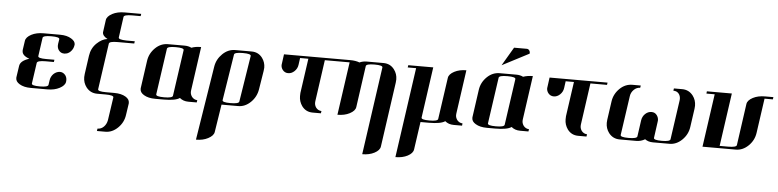

<svg xmlns="http://www.w3.org/2000/svg" viewBox="-53 -989 6459 1593"><g transform="rotate(5 3176.5 -192.0)"><path d="M81.1 -69.8V-77.1L95.2 -172.9Q101.1 -217.3 174.8 -240.2Q113.8 -261.2 113.8 -299.8V-308.1L125 -384.8Q129.4 -416 172.9 -439Q214.8 -460.9 273.9 -460.9H412.1Q469.7 -460.9 505.9 -438Q539.1 -418 539.1 -391.1Q539.1 -390.1 538.6 -387.5Q538.1 -384.8 538.1 -383.8Q533.7 -352.5 511.2 -330.1Q489.3 -308.1 459 -308.1Q430.2 -308.1 414.1 -330.1Q400.9 -346.7 400.9 -371.1Q400.9 -379.9 401.9 -384.8L408.2 -422.9Q411.1 -441.9 340.8 -441.9Q272 -441.9 269 -422.9L247.1 -269Q244.1 -250 314 -250H382.8L379.9 -231H311Q241.7 -231 238.8 -210.9L213.9 -38.1Q210.9 -19 280.8 -19Q349.1 -19 352.1 -38.1L357.9 -77.1Q362.3 -108.4 384.8 -130.9Q407.7 -152.3 437 -153.8Q464.4 -153.8 482.9 -130.9Q496.1 -112.8 496.1 -89.8Q496.1 -80.1 495.1 -76.2Q490.7 -44.9 446.8 -22Q404.8 0 347.2 0H208Q149.9 0 113.8 -22Q81.1 -41.5 81.1 -69.8Z M641.6 -127.9Q641.6 -136.2 643.6 -153.8L665.5 -308.1Q674.3 -371.1 717.8 -413.1Q760.3 -454.1 806.6 -460Q764.6 -481.4 764.6 -512.2Q764.6 -513.2 765.1 -515.6Q765.6 -518.1 765.6 -519L778.8 -615.2Q783.2 -646.5 827.6 -669.9Q869.6 -691.9 928.7 -691.9H1066.9L1064 -672.9H994.6Q925.8 -672.9 922.9 -653.8L898.9 -481Q896 -462.4 964.8 -460.9H1033.7L1030.8 -441.9H892.6Q823.7 -441.9 820.8 -422.9L765.6 -38.1Q762.7 -19 832.5 -19H901.9Q960.4 -19 996.6 2.9Q1028.8 22.5 1028.8 50.8V58.1L1014.6 153.8Q1005.9 217.8 959 263.2Q912.6 308.1 856 308.1H785.6L788.6 288.1Q818.8 288.1 840.8 266.1Q862.3 244.6 868.7 210.9L897 19Q899.9 0 829.6 0H760.7Q703.6 0 668.9 -44.9Q641.6 -81.1 641.6 -127.9ZM761.7 -4.9Z M1116.7 -69.8V-77.1L1149.4 -308.1Q1158.2 -371.1 1205.6 -417Q1251 -460.9 1310.5 -460.9H1448.7Q1481 -460.9 1505.9 -448.2Q1539.1 -460.9 1580.6 -460.9H1586.4L1534.7 -96.2Q1533.7 -92.3 1533.7 -83Q1533.7 -61.5 1547.9 -42Q1565.4 -20.5 1592.8 -19L1589.8 0H1520.5Q1477.1 0 1447.8 -24.9Q1413.1 0 1313.5 0H1244.6Q1185.5 0 1149.4 -22Q1116.7 -41.5 1116.7 -69.8ZM1249.5 -38.1Q1246.6 -19 1316.4 -19Q1385.7 -19 1388.7 -38.1L1443.8 -422.9Q1446.8 -441.9 1376.5 -441.9Q1307.6 -441.9 1304.7 -422.9Z M1610.4 308.1 1708.5 -308.1Q1718.3 -370.6 1765.1 -416Q1811.5 -460.9 1870.1 -460.9H2007.3Q2064 -460.9 2097.2 -416Q2123 -380.4 2123 -336.4Q2123 -327.6 2120.1 -308.1L2095.2 -153.8Q2085 -89.8 2038.6 -44.9Q1992.2 0 1935.5 0H1796.4L1760.3 231Q1755.9 262.2 1710.4 286.1Q1668.5 308.1 1610.4 308.1ZM1802.2 -38.1Q1799.3 -19 1868.2 -19Q1938.5 -19 1941.4 -38.1L2002.4 -422.9Q2005.4 -441.9 1935.5 -441.9Q1866.2 -441.9 1863.3 -422.9Z M2264.2 -371.1Q2264.2 -375 2266.1 -384.8L2276.4 -460.9H2759.3L2756.3 -441.9H2618.2L2569.3 -96.2Q2568.4 -92.3 2568.4 -83Q2568.4 -61 2582 -42Q2599.6 -20.5 2627 -19L2624 0H2555.2Q2498.5 0 2465.3 -44.9Q2439 -82 2439 -127Q2439 -145 2439.9 -153.8L2481 -441.9H2412.1L2404.3 -384.8Q2399.9 -352.5 2376 -330.1Q2352.5 -308.1 2324.2 -308.1Q2295.9 -308.1 2278.3 -330.1Q2264.2 -348.1 2264.2 -371.1Z M2755.9 -441.9 2757.8 -460.9H2828.1Q2874 -460.9 2905.8 -448.2Q2933.1 -460.9 2965.8 -460.9H3105Q3162.6 -460.9 3195.8 -416Q3222.7 -380.4 3222.7 -334Q3222.7 -325.7 3220.7 -308.1L3144 231Q3139.6 263.2 3095.7 286.1Q3053.7 308.1 2995.1 308.1L3099.1 -422.9Q3102.1 -441.9 3032.7 -441.9Q2963.9 -441.9 2960.9 -422.9L2912.1 -77.1Q2907.7 -45.4 2862.8 -22Q2820.8 0 2761.7 0L2824.7 -441.9Z M3271.5 308.1 3378.4 -441.9H3308.6L3311.5 -460.9H3519.5L3459.5 -38.1Q3456.5 -19 3525.4 -19Q3594.7 -19 3597.7 -38.1L3647.5 -384.8Q3651.9 -416 3695.8 -439Q3737.8 -460.9 3795.4 -460.9L3743.7 -96.2Q3742.7 -92.3 3742.7 -83Q3742.7 -61.5 3756.8 -42Q3774.4 -20.5 3801.8 -19L3799.8 0H3729.5Q3687 0 3657.7 -24.9Q3623 0 3522.5 0H3453.6L3420.4 231Q3416 263.2 3372.6 286.1Q3330.6 308.1 3271.5 308.1Z M3879.4 -69.8V-77.1L3912.1 -308.1Q3920.9 -371.1 3968.3 -417Q4013.7 -460.9 4073.2 -460.9H4211.4Q4243.7 -460.9 4268.6 -448.2Q4304.7 -460.9 4349.1 -460.9L4297.4 -96.2Q4296.4 -92.3 4296.4 -83Q4296.4 -61.5 4310.5 -42Q4328.1 -20.5 4355.5 -19L4352.5 0H4283.2Q4239.7 0 4210.4 -24.9Q4175.8 0 4076.2 0H4007.3Q3948.2 0 3912.1 -22Q3879.4 -41.5 3879.4 -69.8ZM4012.2 -38.1Q4009.3 -19 4079.1 -19Q4148.4 -19 4151.4 -38.1L4206.5 -422.9Q4209.5 -441.9 4139.2 -441.9Q4070.3 -441.9 4067.4 -422.9ZM4082.5 -527.8 4173.3 -682.1H4278.3Q4292.5 -682.1 4300.3 -670.9Q4308.6 -659.2 4306.2 -644Z M4476.1 -371.1Q4476.1 -375 4478 -384.8L4488.3 -460.9H4971.2L4968.3 -441.9H4830.1L4781.2 -96.2Q4780.3 -92.3 4780.3 -83Q4780.3 -61 4793.9 -42Q4811.5 -20.5 4838.9 -19L4835.9 0H4767.1Q4710.4 0 4677.2 -44.9Q4650.9 -82 4650.9 -127Q4650.9 -145 4651.9 -153.8L4692.9 -441.9H4624L4616.2 -384.8Q4611.8 -352.5 4587.9 -330.1Q4564.5 -308.1 4536.1 -308.1Q4507.8 -308.1 4490.2 -330.1Q4476.1 -348.1 4476.1 -371.1Z M4993.7 -127.9Q4993.7 -136.2 4995.6 -153.8L5017.6 -308.1Q5026.4 -371.1 5073.7 -417Q5119.1 -460.9 5178.7 -460.9H5248L5244.6 -441.9Q5216.3 -441.9 5192.9 -419.9Q5168.9 -396 5165 -365.2L5117.7 -38.1Q5114.7 -19 5184.6 -19Q5253.9 -19 5256.8 -38.1L5275.9 -172.9Q5280.8 -206.1 5303.7 -228Q5327.1 -250 5356 -250Q5384.8 -250 5400.9 -228Q5415 -208.5 5415 -186Q5415 -180.2 5413.6 -172.9L5395 -38.1Q5392.1 -19 5460.9 -19Q5529.8 -19 5532.7 -38.1L5579.6 -365.2Q5580.6 -370.1 5580.6 -377.9Q5580.6 -402.3 5567.9 -419.9Q5551.8 -441.9 5521 -441.9L5523.9 -460.9H5592.8Q5648.9 -460.9 5683.6 -416Q5710.9 -379.9 5710.9 -333Q5710.9 -325.7 5709 -308.1L5687 -153.8Q5678.2 -90.8 5630.9 -44.9Q5584.5 0 5526.9 0H5388.7Q5350.1 0 5322.8 -20Q5289.6 0 5251 0H5112.8Q5055.7 0 5021 -44.9Q4993.7 -81.1 4993.7 -127.9ZM5113.8 -4.9Z M5796.4 -441.9 5798.3 -460.9H6006.3L5943.4 -19H6013.2Q6082.5 -19 6085.4 -38.1L6134.3 -384.8Q6138.7 -416 6182.6 -439Q6224.6 -460.9 6283.2 -460.9H6352.5L6349.6 -441.9H6280.3L6239.3 -153.8Q6230.5 -90.3 6183.6 -44.9Q6137.2 0 6079.6 0H5802.2L5865.2 -441.9Z"/></g></svg>

Font: Hjet
Style: Italic
Weight: 400
Designer: T. Christopher White
Version: Version 1.2